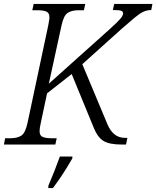

<svg xmlns="http://www.w3.org/2000/svg" viewBox="-37 -734 794 975"><path d="M-17 0 -11 -32H15Q51 -32 71.5 -45.5Q92 -59 103 -111L208 -605Q210 -617 212 -628Q214 -639 214 -646Q214 -669 198 -675.5Q182 -682 154 -682H127L134 -714H396L389 -682H362Q327 -682 306.5 -668.5Q286 -655 275 -603L211 -309L519 -585Q561 -623 574.5 -639Q588 -655 588 -666Q588 -676 578 -679.5Q568 -683 536 -683L543 -714H737L731 -683Q710 -683 691.5 -674.5Q673 -666 647.5 -645Q622 -624 580 -587L381 -408L509 -102Q538 -34 597 -34H610L603 0H582Q517 0 487.5 -19Q458 -38 440 -83L327 -358L202 -260L170 -109Q164 -83 164 -68Q164 -45 180 -38.5Q196 -32 224 -32H251L244 0ZM209 208Q223 176 238.5 136.5Q254 97 267 61H331L330 71Q318 92 301 119.5Q284 147 265.5 174Q247 201 232 221H208Z"/></svg>

Font: Noto Serif Light
Style: Italic
Weight: 300
Italic angle: -12°
Designer: Monotype Design Team
Foundry: Monotype Imaging Inc.
Version: Version 2.013